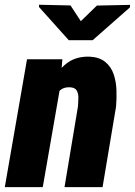

<svg xmlns="http://www.w3.org/2000/svg" viewBox="-33 -773 557 793"><path d="M214.4 -406.7 143.6 0H-13.2L78.6 -528.3H224.6ZM176.3 -280.3 148.4 -278.8Q151.4 -320.3 161.6 -366.5Q171.9 -412.6 192.9 -452.1Q213.9 -491.7 248.8 -515.9Q283.7 -540 335.9 -539.1Q377.4 -537.1 401.6 -517.3Q425.8 -497.6 436.3 -466.8Q446.8 -436 448 -400.6Q449.2 -365.2 446.3 -332.5L390.6 0H233.4L289.1 -334Q290.5 -350.6 290.8 -368.7Q291 -386.7 283.7 -399.4Q276.4 -412.1 253.9 -412.6Q229 -413.1 214.4 -399.4Q199.7 -385.7 192.4 -364.5Q185.1 -343.3 181.9 -320.6Q178.7 -297.9 176.3 -280.3ZM258.3 -750.5 300.8 -685.5 367.2 -750 503.9 -752.9V-742.7L349.6 -606.9H251L128.4 -743.7L127.9 -753.4Z"/></svg>

Font: Roboto Condensed Black
Style: Italic
Weight: 900
Italic angle: -12°
Designer: Christian Robertson
Foundry: Google
Version: Version 3.008; 2023